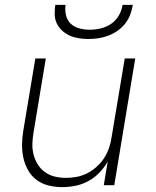

<svg xmlns="http://www.w3.org/2000/svg" viewBox="-20 -760 640 788"><path d="M236 8Q207 8 180 1.5Q153 -5 131 -21Q109 -37 95.5 -61Q82 -85 76 -112Q70 -139 70.5 -168Q71 -197 76 -226L125 -520H168L118 -219Q114 -196 113 -172.5Q112 -149 117.5 -127Q123 -105 134.5 -86Q146 -67 164 -54Q182 -41 204 -35.5Q226 -30 250 -30Q272 -30 294 -34Q316 -38 337 -48.5Q358 -59 376.5 -75.5Q395 -92 407.5 -111.5Q420 -131 427.5 -153Q435 -175 438 -197L492 -520H535L449 0H406L422 -97Q408 -72 387.5 -51Q367 -30 342 -16.5Q317 -3 289.5 2.5Q262 8 236 8ZM343 -600Q323 -600 303.5 -603Q284 -606 267 -613.5Q250 -621 236 -633.5Q222 -646 213.5 -663Q205 -680 204.5 -700Q204 -720 207 -740H249Q246 -718 251 -697Q256 -676 270.5 -662.5Q285 -649 306 -643.5Q327 -638 349 -638Q371 -638 394 -643.5Q417 -649 436.5 -662.5Q456 -676 468 -697Q480 -718 483 -740H525Q522 -720 514.5 -700Q507 -680 493.5 -663Q480 -646 462 -633.5Q444 -621 424 -613.5Q404 -606 383.5 -603Q363 -600 343 -600Z"/></svg>

Font: Iosevka Aile Extralight
Style: Italic
Weight: 200
Italic angle: -9°
Designer: Belleve Invis
Foundry: Belleve Invis
Version: Version 31.1.0; ttfautohint (v1.8.4)